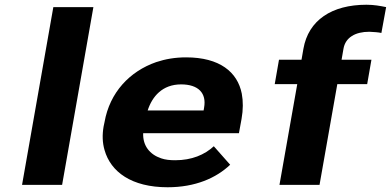

<svg xmlns="http://www.w3.org/2000/svg" viewBox="-20 -780 1649 810"><path d="M242 0 374 -750H205L73 0Z M951 -85 882 -163C843 -127 789 -104 719 -104C697 -104 677 -106 660 -112C612 -128 582 -165 584 -218H988L999 -278C1006 -317 1006 -353 1000 -385C982 -476 907 -538 765 -538C719 -538 678 -531 639 -518C527 -479 443 -390 421 -265L417 -246C411 -211 412 -178 421 -147C447 -55 535 10 687 10C804 10 892 -29 951 -85ZM841 -326 839 -314H603C622 -373 665 -424 744 -424C817 -424 852 -387 841 -326Z M1538 -646C1558 -645 1575 -644 1589 -641L1609 -750C1584 -755 1558 -760 1526 -760C1380 -760 1281 -695 1260 -574L1252 -528H1157L1139 -425H1234L1159 0H1328L1403 -425H1529L1547 -528H1421L1429 -574C1437 -622 1479 -646 1538 -646Z"/></svg>

Font: Asimov
Style: XWidIt
Weight: 500
Designer: Google
Version: Version 2.000980; 2014